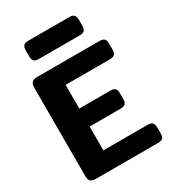

<svg xmlns="http://www.w3.org/2000/svg" viewBox="-211 -998 995 1110"><g transform="rotate(-30 287.0 -443.5)"><path d="M116 -808V-844Q116 -867 125 -877Q134 -887 158 -887H429Q453 -887 462 -877Q471 -867 471 -844V-808Q471 -785 462 -775Q453 -765 429 -765H158Q134 -765 125 -775Q116 -785 116 -808ZM51 -43V-636Q51 -658 61.5 -669Q72 -680 96 -680H511Q535 -680 544 -670.5Q553 -661 553 -638V-601Q553 -578 544 -568Q535 -558 511 -558H216V-400H422Q446 -400 455 -390.5Q464 -381 464 -358V-323Q464 -300 455 -290Q446 -280 422 -280H216V-121H510Q534 -121 543 -111Q552 -101 552 -78V-42Q552 -19 543 -9.5Q534 0 510 0H96Q72 0 61.5 -10.5Q51 -21 51 -43Z"/></g></svg>

Font: Mitr Medium
Style: Regular
Weight: 500
Designer: Thanarat Vachiruckul
Foundry: Cadson Demak
Version: Version 1.003